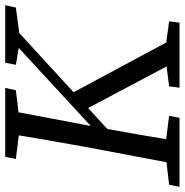

<svg xmlns="http://www.w3.org/2000/svg" viewBox="-9 -704 710 738"><g transform="rotate(-90 346.0 -335.0)"><path d="M-3 0 5 -40 133 -55H151L270 -40L262 0ZM82 0 150 -360Q164 -437 177.5 -515Q191 -593 203 -670H293L225 -310Q211 -233 197.5 -155Q184 -77 172 0ZM104 -629 112 -670H377L368 -629L244 -614H225ZM161 -224 159 -284H169L195 -308L587 -670H647ZM486 0 293 -364 352 -423 579 0ZM378 0 383 -40 502 -55H521L633 -40L628 0ZM466 -629 474 -670H695L686 -629L573 -614H554Z"/></g></svg>

Font: Source Serif 4
Style: Italic
Weight: 400
Italic angle: -12°
Designer: Frank Grießhammer
Foundry: Adobe Systems Incorporated
Version: Version 4.004;hotconv 1.0.116;makeotfexe 2.5.65601